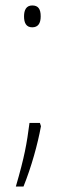

<svg xmlns="http://www.w3.org/2000/svg" viewBox="-20 -553 226 703"><path d="M68 -493C68 -469 76 -453 98 -453C119 -453 129 -467 129 -493C129 -520 120 -533 98 -533C76 -533 68 -516 68 -493ZM130 -91 126 -103H88C78 -26 70 20 38 130H66C95 58 118 -25 130 -91Z"/></svg>

Font: Noto Sans Bengali ExtraCondensed ExtraLight
Style: Regular
Weight: 200
Width: 2
Designer: Joana Ranito - Universal Thirst; Jelle Bosma - Monotype Design Team
Foundry: Universal Thirst ehf.
Version: Version 3.000